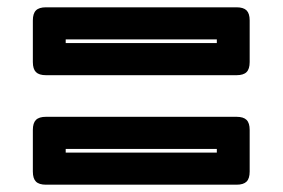

<svg xmlns="http://www.w3.org/2000/svg" viewBox="-20 -623 774 526"><path d="M106 -417Q87 -417 78.5 -425.5Q70 -434 70 -453V-567Q70 -586 78.5 -594.5Q87 -603 106 -603H628Q647 -603 655.5 -594.5Q664 -586 664 -567V-453Q664 -434 655.5 -425.5Q647 -417 628 -417ZM160 -505H574V-515H160ZM106 -117Q87 -117 78.5 -125.5Q70 -134 70 -153V-267Q70 -286 78.5 -294.5Q87 -303 106 -303H628Q647 -303 655.5 -294.5Q664 -286 664 -267V-153Q664 -134 655.5 -125.5Q647 -117 628 -117ZM160 -205H574V-215H160Z"/></svg>

Font: Bungee Inline
Style: Regular
Weight: 400
Version: Version 1.000;PS 1.0;hotconv 1.0.72;makeotf.lib2.5.5900